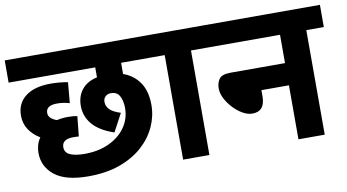

<svg xmlns="http://www.w3.org/2000/svg" viewBox="-65 -775 1678 928"><g transform="rotate(-10 773.5 -311.0)"><path d="M303 -110Q370 -110 422 -134Q474 -158 503.5 -200Q533 -242 533 -295Q533 -329 520.5 -353Q508 -377 478 -377Q461 -377 450.5 -367Q440 -357 440 -341Q440 -319 456 -303Q472 -287 509 -275L462 -187Q391 -211 357.5 -250.5Q324 -290 324 -341Q324 -388 349.5 -420.5Q375 -453 425 -464V-513H0V-622H707V-513H552V-458Q603 -440 632 -397.5Q661 -355 661 -287Q661 -233 638 -182Q615 -131 570 -90Q525 -49 458 -24.5Q391 0 302 0Q190 0 136.5 -43Q83 -86 83 -153Q83 -172 88 -190.5Q93 -209 105 -226Q70 -247 50.5 -277Q31 -307 31 -345Q31 -405 75 -439Q119 -473 199 -473Q217 -473 241.5 -471Q266 -469 283 -465L274 -364Q260 -368 245 -370.5Q230 -373 213 -373Q158 -373 158 -336Q158 -321 169.5 -310.5Q181 -300 199 -294Q224 -300 253 -300Q280 -300 299 -296L289 -198Q278 -199 262 -199Q206 -199 206 -159Q206 -133 231.5 -121.5Q257 -110 303 -110Z M895 -513V0H766V-513H694V-622H981V-513Z M967 -622H1547V-513H1461V0H1332V-265H1197V-235Q1197 -161 1135 -161Q1112 -161 1087.5 -175Q1063 -189 1042 -211.5Q1021 -234 1008 -259.5Q995 -285 995 -309Q995 -336 1008.5 -355Q1022 -374 1065 -374H1332V-513H967Z"/></g></svg>

Font: Noto Sans Devanagari UI SemiCondensed
Style: Bold
Weight: 700
Width: 4
Designer: Jelle Bosma - Monotype Design Team
Foundry: Monotype Imaging Inc.
Version: Version 2.004; ttfautohint (v1.8.4.7-5d5b)